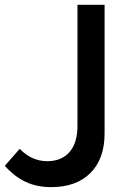

<svg xmlns="http://www.w3.org/2000/svg" viewBox="-44 -770 524 805"><path d="M-23.9 -74.7 38.6 -146Q88.9 -94.2 154.3 -94.2Q214.4 -94.2 247.6 -132.8Q280.8 -171.4 280.8 -241.2V-750H394.5V-210.9Q394.5 -104 335.2 -44.7Q275.9 14.6 170.4 14.6Q111.8 14.6 64.9 -6.8Q18.1 -28.3 -23.9 -74.7Z"/></svg>

Font: Spartan MB SemBd
Style: Regular
Weight: 600
Designer: Matt Bailey, Mirko Velimirovic
Foundry: Matt Bailey
Version: Version 1.005